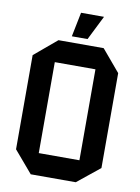

<svg xmlns="http://www.w3.org/2000/svg" viewBox="-95 -937 728 1000"><g transform="rotate(10 269.0 -437.0)"><path d="M161 -597V-713H399L496 -598V-597ZM139 0 41 -115V-116H376V0ZM41 -116V-613L160 -713H161V-116ZM376 0V-597H496V-96L377 0ZM225 -745 251 -874H372V-873L308 -745Z"/></g></svg>

Font: Foldit Medium
Style: Regular
Weight: 500
Version: Version 1.003